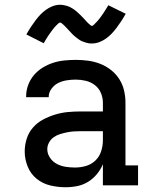

<svg xmlns="http://www.w3.org/2000/svg" viewBox="-20 -780 640 808"><path d="M256 8Q224 8 192 0.5Q160 -7 134.5 -27.5Q109 -48 96.5 -79Q84 -110 84 -142Q84 -170 92.5 -196.5Q101 -223 119 -243.5Q137 -264 161.5 -277Q186 -290 212.5 -298Q239 -306 266 -308.5Q293 -311 321 -311H413V-348Q413 -369 404.5 -389Q396 -409 379 -422Q362 -435 341 -440Q320 -445 299 -445Q280 -445 261 -442Q242 -439 225.5 -431Q209 -423 197 -407Q185 -391 185 -372V-371H90V-374Q90 -399 98.5 -422Q107 -445 122.5 -463.5Q138 -482 159 -495Q180 -508 203 -515.5Q226 -523 250.5 -525.5Q275 -528 299 -528Q325 -528 351 -524.5Q377 -521 401.5 -511.5Q426 -502 447 -485.5Q468 -469 482 -447Q496 -425 502 -399.5Q508 -374 508 -348V-84H561V0H413V-89Q404 -67 388 -47.5Q372 -28 351 -15Q330 -2 305.5 3Q281 8 256 8ZM295 -75Q319 -75 341.5 -81.5Q364 -88 381 -104Q398 -120 405.5 -143Q413 -166 413 -189V-228H321Q306 -228 291 -227Q276 -226 261.5 -223Q247 -220 232.5 -215.5Q218 -211 206 -202.5Q194 -194 186.5 -180.5Q179 -167 179 -152Q179 -133 190.5 -116Q202 -99 219.5 -90Q237 -81 256.5 -78Q276 -75 295 -75ZM366 -597Q361 -597 355.5 -597.5Q350 -598 345.5 -599.5Q341 -601 336 -602.5Q331 -604 326 -606Q321 -608 317 -610.5Q313 -613 309 -616Q305 -619 300.5 -622.5Q296 -626 292 -629.5Q288 -633 284.5 -636.5Q281 -640 277.5 -644Q274 -648 270.5 -651.5Q267 -655 263 -659.5Q259 -664 255.5 -667.5Q252 -671 248.5 -674.5Q245 -678 240.5 -681.5Q236 -685 234 -685Q230 -685 227 -682.5Q224 -680 220 -676Q216 -672 213.5 -669.5Q211 -667 209 -664.5Q207 -662 204.5 -659Q202 -656 199.5 -652.5Q197 -649 194.5 -645.5Q192 -642 189 -638Q186 -634 183 -629.5Q180 -625 177 -620Q174 -615 170.5 -609.5Q167 -604 164 -598L91 -635Q101 -653 111 -668Q121 -683 130.5 -695.5Q140 -708 150 -718.5Q160 -729 173 -738.5Q186 -748 201.5 -754Q217 -760 234 -760Q239 -760 244.5 -759Q250 -758 254.5 -757Q259 -756 264 -754.5Q269 -753 274 -750.5Q279 -748 283 -745.5Q287 -743 291 -740.5Q295 -738 299.5 -734Q304 -730 308 -726.5Q312 -723 315.5 -719.5Q319 -716 322.5 -712.5Q326 -709 329.5 -705.5Q333 -702 337 -697.5Q341 -693 344.5 -689Q348 -685 351.5 -682Q355 -679 359.5 -675Q364 -671 366 -671Q370 -671 373 -674Q376 -677 380 -681Q384 -685 386.5 -687.5Q389 -690 391 -692.5Q393 -695 395.5 -698Q398 -701 400.5 -704Q403 -707 405.5 -711Q408 -715 411 -719Q414 -723 417 -727.5Q420 -732 423 -737Q426 -742 429.5 -747.5Q433 -753 436 -758L509 -722Q499 -704 489 -689Q479 -674 469.5 -661.5Q460 -649 450 -638.5Q440 -628 427 -618.5Q414 -609 398.5 -603Q383 -597 366 -597Z"/></svg>

Font: Iosevka HT Medium Extended
Style: Regular
Weight: 500
Width: 7
Monospace: yes
Designer: Belleve Invis
Foundry: Belleve Invis
Version: Version 32.3.0; ttfautohint (v1.8.4)